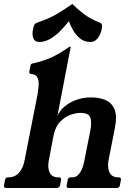

<svg xmlns="http://www.w3.org/2000/svg" viewBox="-46 -936 666 956"><path d="M247 -53Q260 -53 258 -40L253 -13Q250 0 235 0H-14Q-29 0 -26 -13L-21 -40Q-19 -53 -6 -53H-4Q29 -53 49.5 -77Q70 -101 76 -136L141 -466Q145 -491 146.5 -513Q148 -535 140 -550.5Q132 -566 108 -568Q98 -569 100 -580L106 -610Q107 -615 110.5 -617.5Q114 -620 121 -621Q178 -634 216.5 -653Q255 -672 298 -702Q302 -704 304 -704H305Q307 -704 306 -702L240 -359Q251 -385 276 -406Q301 -427 335 -439Q369 -451 407 -451Q448 -451 479 -438Q510 -425 524 -392Q538 -359 526 -299L494 -136Q488 -101 499.5 -77Q511 -53 543 -53H545Q558 -53 556 -40L551 -13Q548 0 535 0H296Q283 0 286 -13L291 -40Q293 -53 306 -53H314Q338 -53 353 -77Q368 -101 374 -136L404 -287Q412 -331 403 -352.5Q394 -374 354 -374Q333 -374 305.5 -364.5Q278 -355 253.5 -330Q229 -305 220 -258L197 -137Q190 -102 201 -77.5Q212 -53 244 -53ZM297 -831Q279 -807 255.5 -783Q232 -759 205 -743Q178 -727 150 -727Q127 -727 120 -745.5Q113 -764 118 -789Q120 -800 123.5 -809Q127 -818 136 -822Q167 -833 192 -843.5Q217 -854 245 -871Q273 -888 314 -916Q344 -888 365.5 -871Q387 -854 407 -843.5Q427 -833 454 -822Q462 -818 462 -809Q462 -800 460 -789Q455 -764 440.5 -745.5Q426 -727 404 -727Q375 -727 354.5 -743Q334 -759 319.5 -783Q305 -807 297 -831Z"/></svg>

Font: Young Serif Light
Style: Italic
Weight: 300
Italic angle: -10.979°
Designer: Bastien Sozeau
Foundry: NBR — Bastien Sozeau
Version: Version 5.001